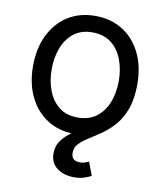

<svg xmlns="http://www.w3.org/2000/svg" viewBox="-85 -617 760 897"><g transform="rotate(10 295.5 -168.0)"><path d="M294.9 11.7Q221.2 11.7 165.8 -23.2Q110.4 -58.1 79.3 -121.1Q48.3 -184.1 48.3 -267.6Q48.3 -351.6 79.3 -415Q110.4 -478.5 165.8 -513.4Q221.2 -548.3 294.9 -548.3Q369.1 -548.3 425 -513.4Q481 -478.5 512 -415Q543 -351.6 543 -267.6Q543 -184.1 512 -121.1Q481 -58.1 425 -23.2Q369.1 11.7 294.9 11.7ZM294.9 -66.4Q349.1 -66.4 384.8 -94Q420.4 -121.6 437.7 -167.2Q455.1 -212.9 455.1 -267.6Q455.1 -322.3 437.7 -368.4Q420.4 -414.6 384.8 -442.4Q349.1 -470.2 294.9 -470.2Q241.7 -470.2 206.5 -442.4Q171.4 -414.6 154.1 -368.7Q136.7 -322.8 136.7 -267.6Q136.7 -212.9 154.1 -167.2Q171.4 -121.6 206.3 -94Q241.2 -66.4 294.9 -66.4ZM326.7 211.4Q278.3 211.4 245.8 187.3Q213.4 163.1 213.4 117.7Q213.4 86.4 228 63.2Q242.7 40 266.8 20.8Q291 1.5 320.1 -17.6Q349.1 -36.6 377.9 -58.6Q406.7 -80.6 431.2 -109.1Q455.6 -137.7 470.2 -176.5Q484.9 -215.3 484.9 -267.6H543Q543 -198.2 525.6 -150.6Q508.3 -103 480.7 -71.3Q453.1 -39.6 421.9 -17.8Q390.6 3.9 363 21Q335.4 38.1 318.1 56.2Q300.8 74.2 300.8 100.1Q300.8 118.2 310.8 128.2Q320.8 138.2 342.8 138.2Q355 138.2 365.2 134.8Q375.5 131.3 383.8 127L407.7 190.9Q393.6 198.2 373.5 204.8Q353.5 211.4 326.7 211.4Z"/></g></svg>

Font: Inter 17pt
Style: Regular
Weight: 400
Version: Version 4.001;git-66647c0bb